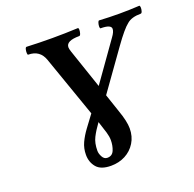

<svg xmlns="http://www.w3.org/2000/svg" viewBox="-120 -789 926 918"><g transform="rotate(-20 343.0 -329.5)"><path d="M294 7Q242 7 220 -19.5Q198 -46 198 -83Q198 -116 211 -144Q224 -172 245 -200.5Q266 -229 290 -261L181 -572Q162 -628 102 -628Q99 -628 98.5 -637.5Q98 -647 100.5 -656.5Q103 -666 108 -666Q174 -663 238 -663Q304 -663 368 -666Q373 -666 373 -656.5Q373 -647 370 -637.5Q367 -628 362 -628Q295 -628 295 -595Q295 -587 300 -572L368 -372L507 -568Q524 -591 524 -606Q524 -628 471 -628Q467 -628 467 -637.5Q467 -647 470 -656.5Q473 -666 477 -666Q528 -663 579 -663Q630 -663 681 -666Q685 -666 685.5 -656.5Q686 -647 683 -637.5Q680 -628 675 -628Q628 -628 604 -607Q591 -597 572 -574.5Q553 -552 528 -517L386 -318L417 -226Q438 -167 438 -131Q438 -90 418.5 -58.5Q399 -27 366.5 -10Q334 7 294 7ZM256 -83Q256 -68 265 -51.5Q274 -35 290 -35Q315 -35 324.5 -58Q334 -81 334 -109Q334 -127 327.5 -149Q321 -171 308 -210Q284 -177 270 -149.5Q256 -122 256 -83Z"/></g></svg>

Font: Junicode
Style: Bold Italic
Weight: 700
Italic angle: -11°
Designer: Peter S. Baker
Version: Version 2.100; ttfautohint (v1.8.4)